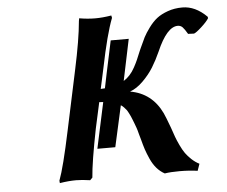

<svg xmlns="http://www.w3.org/2000/svg" viewBox="-49 -714 916 776"><g transform="rotate(-5 409.0 -326.0)"><path d="M363.8 -645Q393.6 -645 429.2 -650.9L431.2 -641.1Q406.2 -576.7 378.9 -441.9Q377 -431.6 370.6 -403.6Q364.3 -375.5 360.8 -358.9Q363.3 -358.9 369.1 -359.4Q375 -359.9 377.9 -359.9Q383.3 -387.2 390.1 -419.4Q397 -451.7 405.3 -490.5Q413.6 -529.3 418 -550.8H491.2L456.1 -382.8Q470.2 -391.6 481.4 -404.1Q492.7 -416.5 502.2 -434.1Q511.7 -451.7 516.8 -463.6Q522 -475.6 530.8 -497.1Q531.7 -499 533.9 -504.2Q536.1 -509.3 537.1 -511.2Q547.9 -535.6 555.9 -551.5Q564 -567.4 580.3 -589.6Q596.7 -611.8 614 -625.2Q631.3 -638.7 658.4 -648.4Q685.5 -658.2 717.8 -658.2Q770.5 -658.2 816.9 -611.8L817.9 -606Q809.6 -592.3 787.1 -571.8Q764.6 -551.3 755.9 -548.8L731.9 -549.8Q720.2 -569.8 712.4 -577.9Q704.6 -585.9 692.9 -585.9Q648.9 -585.9 606.9 -488.8Q591.8 -455.1 574.5 -427Q557.1 -398.9 531.2 -373.3Q505.4 -347.7 478 -337.9Q565.9 -322.8 606 -238.8Q613.3 -223.1 629.9 -178.2Q637.7 -154.8 643.1 -140.1Q648.4 -125.5 658 -105.2Q667.5 -85 677 -71.5Q686.5 -58.1 700.9 -44.7Q715.3 -31.2 731.9 -22.9L722.2 4.9Q689 0 648.9 0Q612.8 0 588.9 3.9Q570.8 -5.9 556.6 -22.2Q542.5 -38.6 532.5 -61Q522.5 -83.5 516.8 -100.6Q511.2 -117.7 504.9 -142.1Q502.4 -149.9 499.5 -160.9Q496.6 -171.9 494.6 -179.2Q492.7 -186.5 491.2 -189.9Q490.2 -192.4 488 -198.5Q485.8 -204.6 484.9 -207Q483.9 -210 479.2 -221.7Q474.6 -233.4 472.7 -237.5Q470.7 -241.7 466.1 -251Q461.4 -260.3 457.8 -265.1Q454.1 -270 448.2 -276.1Q442.4 -282.2 436 -286.1Q431.6 -265.1 418.5 -207.3Q405.3 -149.4 398.9 -119.1H326.2L366.2 -305.2Q364.3 -305.2 358.2 -305.7Q352.1 -306.2 350.1 -306.2Q346.2 -288.6 338.6 -253.7Q331.1 -218.8 327.1 -201.2Q300.3 -66.4 295.9 -4.9L286.1 4.9Q252.9 0 229 0Q199.2 0 163.1 5.9L162.1 -3.9Q182.1 -56.6 212.9 -203.1Q262.2 -435.1 264.2 -443.8Q290.5 -565.9 296.9 -640.1Q296.9 -640.6 297.9 -645.5Q298.8 -650.4 298.8 -650.9Q333 -645 363.8 -645Z"/></g></svg>

Font: Linear Smooth
Style: Bold Italic
Weight: 700
Designer: Philipp H. Poll, Flanker
Foundry: Philipp H. Poll, reworked by Flanker
Version: Version 1.061 | FøM Fix